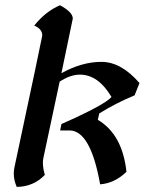

<svg xmlns="http://www.w3.org/2000/svg" viewBox="-20 -693 564 734"><path d="M43.9 21.5Q32.7 -3.9 32.7 -29.3Q32.7 -41.5 35.2 -53.2Q141.6 -552.2 141.6 -557.1Q141.6 -582.5 110.8 -595.2Q155.3 -650.4 209.5 -672.9Q258.3 -646.5 258.3 -622.1Q258.3 -619.6 214.8 -413.1Q293 -456.5 367.7 -456.5Q443.4 -456.5 513.2 -375.5L494.6 -328.6Q422.9 -298.8 359.4 -259.3L354 -234.9Q448.2 -179.2 463.4 -36.1Q418.5 7.3 362.8 11.7Q326.2 -194.3 245.6 -194.3H210L214.8 -218.8Q380.4 -292 406.2 -322.3Q355.5 -407.7 285.6 -407.7Q249 -407.7 208 -380.9L146 -89.8Q144 -81.1 144 -70.8Q144 -50.3 151.4 -24.4Q107.9 21 43.9 21.5Z"/></svg>

Font: Balgruf
Style: Italic
Weight: 500
Italic angle: -12°
Designer: Paul James Miller
Foundry: High-Logic / Made with FontCreator
Version: Version 1.201;March 28, 2021;FontCreator 13.0.0.2683 64-bit